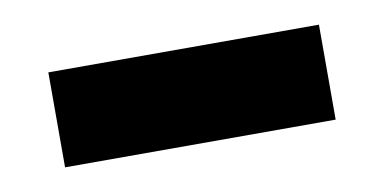

<svg xmlns="http://www.w3.org/2000/svg" viewBox="-30 -343 450 225"><g transform="rotate(-10 195.0 -230.5)"><path d="M34 -174V-287H356V-174Z"/></g></svg>

Font: Ysabeau Infant ExtraBold
Style: Regular
Weight: 800
Designer: Christian Thalmann (Catharsis Fonts)
Version: Version 2.001;gftools[0.9.30]; featfreeze: ss01,ss02,lnum